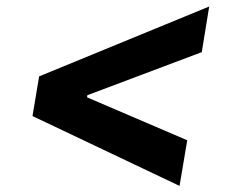

<svg xmlns="http://www.w3.org/2000/svg" viewBox="-20 -594 720 605"><path d="M82.4 -228.3 545.8 -8.2 570 -152 254.3 -287.3 255.3 -294 615.8 -429.7 639.2 -573.5 103.3 -353.3Z"/></svg>

Font: Magic Ui Pro
Style: Bold Italic
Weight: 700
Italic angle: -9.39999°
Designer: Stefan Endress, Andreas Faust
Version: Version 1.000;FEAKit 1.0